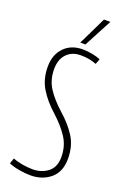

<svg xmlns="http://www.w3.org/2000/svg" viewBox="-171 -950 667 1014"><g transform="rotate(20 162.5 -443.0)"><path d="M277 -691 266 -661Q227 -677 177 -677Q128 -677 98.5 -646Q69 -615 69 -561Q69 -500 98.5 -454.5Q128 -409 180 -362Q235 -314 267.5 -262.5Q300 -211 300 -140Q300 -66 254.5 -28Q209 10 143 10Q112 10 76.5 3.5Q41 -3 20 -13L31 -44Q56 -34 86 -29Q116 -24 143 -24Q192 -24 228 -51.5Q264 -79 264 -137Q264 -198 233 -245.5Q202 -293 150 -340Q96 -388 64.5 -440Q33 -492 33 -561Q33 -629 72.5 -669.5Q112 -710 176 -710Q204 -710 231.5 -704.5Q259 -699 277 -691ZM151 -739 227 -896H263L180 -739Z"/></g></svg>

Font: Georama Condensed ExtraLight
Style: Regular
Weight: 200
Width: 3
Designer: Jean-Baptiste Levee
Foundry: Production Type
Version: Version 1.000